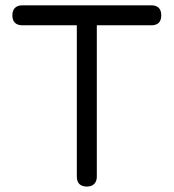

<svg xmlns="http://www.w3.org/2000/svg" viewBox="-20 -686 638 706"><path d="M299.5 0Q281.5 0 272 -9.2Q262.5 -18.5 262.5 -36.5V-593H62.5Q44.5 -593 35 -602.2Q25.5 -611.5 25.5 -629.5Q25.5 -647.5 35 -657Q44.5 -666.5 62.5 -666.5H536.5Q554.5 -666.5 563.8 -657Q573 -647.5 573 -629.5Q573 -611.5 563.8 -602.2Q554.5 -593 536.5 -593H336V-36.5Q336 -19.5 326.5 -9.8Q317 0 299.5 0Z"/></svg>

Font: Jura Light SemiBold
Style: Regular
Weight: 600
Version: Version 5.106